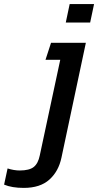

<svg xmlns="http://www.w3.org/2000/svg" viewBox="-131 -683 479 937"><path d="M190 -573 209 -663H328L309 -573ZM-15 234Q-73 234 -111 218L-94 139Q-79 144 -63.5 146.5Q-48 149 -35 149Q12 149 33.5 132Q55 115 63 76L163 -391H91L118 -474H288L169 86Q155 153 110 193.5Q65 234 -15 234Z"/></svg>

Font: Kanit
Style: Italic
Weight: 400
Italic angle: -12°
Designer: Katatrad Team
Foundry: CadsonDemak
Version: Version 2.000; ttfautohint (v1.8.3)